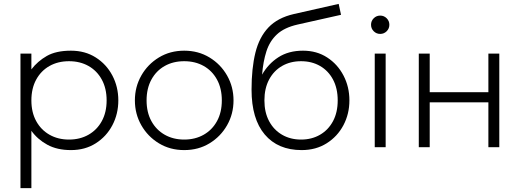

<svg xmlns="http://www.w3.org/2000/svg" viewBox="-20 -755 2666 985"><path d="M85 210V-480H141V-399Q172.5 -440.5 220 -467.8Q267.5 -495 344 -495Q416.5 -495 471.2 -460.2Q526 -425.5 556.5 -367.5Q587 -309.5 587 -240Q587 -170.5 556.5 -112.5Q526 -54.5 471.2 -19.8Q416.5 15 344 15Q273 15 222.8 -12.5Q172.5 -40 141 -84V210ZM334 -39Q390.5 -39 434 -63.8Q477.5 -88.5 502.2 -133.5Q527 -178.5 527 -240Q527 -301.5 502.2 -346.8Q477.5 -392 434 -416.5Q390.5 -441 334 -441Q277.5 -441 234 -416.5Q190.5 -392 165.8 -346.8Q141 -301.5 141 -240Q141 -178.5 165.8 -133.5Q190.5 -88.5 234 -63.8Q277.5 -39 334 -39Z M925 15Q852.5 15 795.2 -19.8Q738 -54.5 705 -112.5Q672 -170.5 672 -240Q672 -309.5 705 -367.5Q738 -425.5 795.2 -460.2Q852.5 -495 925 -495Q997.5 -495 1054.8 -460.2Q1112 -425.5 1145 -367.5Q1178 -309.5 1178 -240Q1178 -170.5 1145 -112.5Q1112 -54.5 1055 -19.8Q998 15 925 15ZM925 -39Q981.5 -39 1025 -63.8Q1068.5 -88.5 1093.2 -133.5Q1118 -178.5 1118 -240Q1118 -301.5 1093.2 -346.8Q1068.5 -392 1025 -416.5Q981.5 -441 925 -441Q868.5 -441 825 -416.5Q781.5 -392 756.8 -346.8Q732 -301.5 732 -240Q732 -178.5 756.8 -133.5Q781.5 -88.5 825 -63.8Q868.5 -39 925 -39Z M1527.5 15Q1406 15 1338.2 -65Q1270.5 -145 1270.5 -295Q1270.5 -404.5 1290.2 -484.5Q1310 -564.5 1357.2 -614.2Q1404.5 -664 1487.5 -683L1717.5 -735L1729.5 -679L1506.5 -629Q1438.5 -613.5 1401 -578.8Q1363.5 -544 1346.8 -491.8Q1330 -439.5 1324.5 -372Q1356 -427.5 1408.2 -461.2Q1460.5 -495 1534.5 -495Q1605 -495 1658.5 -460.2Q1712 -425.5 1742.2 -367.5Q1772.5 -309.5 1772.5 -240Q1772.5 -170.5 1741.8 -112.5Q1711 -54.5 1655.8 -19.8Q1600.5 15 1527.5 15ZM1524.5 -39Q1579.5 -39 1622 -63.8Q1664.5 -88.5 1688.5 -133.5Q1712.5 -178.5 1712.5 -240Q1712.5 -301.5 1688.5 -346.8Q1664.5 -392 1622 -416.5Q1579.5 -441 1524.5 -441Q1469.5 -441 1427 -416.5Q1384.5 -392 1360.5 -346.8Q1336.5 -301.5 1336.5 -240Q1336.5 -178.5 1360.5 -133.5Q1384.5 -88.5 1427 -63.8Q1469.5 -39 1524.5 -39Z M1902.5 0V-480H1958.5V0ZM1930.5 -581Q1911 -581 1897.2 -594.8Q1883.5 -608.5 1883.5 -628Q1883.5 -647.5 1897.2 -661.2Q1911 -675 1930.5 -675Q1950 -675 1963.8 -661.2Q1977.5 -647.5 1977.5 -628Q1977.5 -608.5 1963.8 -594.8Q1950 -581 1930.5 -581Z M2128.5 0V-480H2184.5V-282H2485.5V-480H2541.5V0H2485.5V-230H2184.5V0Z"/></svg>

Font: Geologica Thin
Style: Regular
Weight: 100
Designer: Sindre Bremnes, Frode Helland
Foundry: Monokrom Skriftforlag AS
Version: Version 1.010; ttfautohint (v1.8.4.7-5d5b);gftools[0.9.28]